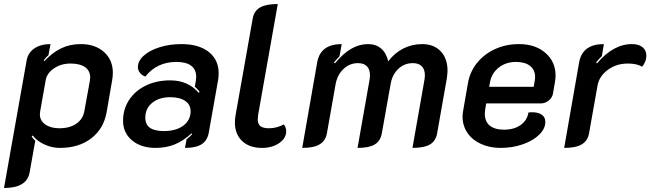

<svg xmlns="http://www.w3.org/2000/svg" viewBox="-40 -729 3245 958"><path d="M93 -428Q100 -466 131.5 -487.5Q163 -509 212 -509L202 -454Q189 -443 178 -428L181 -424Q223 -468 266.5 -488.5Q310 -509 363 -509Q435 -509 479 -469.5Q523 -430 523 -366Q523 -349 520 -331L492 -169Q477 -86 415 -38.5Q353 9 259 9Q219 9 182 -8Q145 -25 123 -53L118 -48Q124 -37 136 -27L108 130Q95 209 -20 209ZM381 -175 408 -324Q410 -336 410 -342Q410 -376 384.5 -394Q359 -412 312 -412Q265 -412 229.5 -388Q194 -364 188 -329L160 -171Q159 -167 159 -158Q159 -127 186 -108Q213 -89 256 -89Q308 -89 341 -112Q374 -135 381 -175Z M574 -126Q574 -184 604 -230Q634 -276 687.5 -302Q741 -328 809 -328Q899 -328 951 -266L956 -271Q948 -282 932 -297L937 -325Q939 -339 939 -345Q939 -382 914 -401Q889 -420 840 -420Q743 -420 685 -347Q668 -353 658 -366Q648 -379 648 -394Q648 -425 677.5 -451.5Q707 -478 757 -493.5Q807 -509 865 -509Q952 -509 1001.5 -470Q1051 -431 1051 -363Q1051 -346 1048 -328L1002 -69Q995 -28 966.5 -9.5Q938 9 883 9L891 -34Q912 -51 919 -60L916 -64Q875 -26 832 -8.5Q789 9 736 9Q664 9 619 -28.5Q574 -66 574 -126ZM911 -174Q911 -207 884 -225.5Q857 -244 809 -244Q754 -244 719.5 -216Q685 -188 685 -142Q685 -108 708 -91.5Q731 -75 778 -75Q838 -75 874.5 -102Q911 -129 911 -174Z M1132 -118Q1132 -134 1135 -152L1221 -637Q1228 -675 1258 -692Q1288 -709 1346 -709L1248 -156Q1246 -140 1246 -134Q1246 -110 1259.5 -99.5Q1273 -89 1302 -89Q1340 -89 1376 -108Q1388 -94 1388 -74Q1388 -39 1353 -15Q1318 9 1267 9Q1204 9 1168 -25.5Q1132 -60 1132 -118Z M1543 -420Q1560 -509 1665 -509L1654 -448Q1638 -432 1626 -417L1631 -413Q1673 -463 1713 -486Q1753 -509 1797 -509Q1836 -509 1862 -486.5Q1888 -464 1897 -423Q1929 -465 1972.5 -487Q2016 -509 2066 -509Q2125 -509 2159 -473Q2193 -437 2193 -376Q2193 -363 2189 -335L2141 -63Q2134 -25 2105 -8Q2076 9 2018 9L2077 -326Q2080 -341 2080 -353Q2080 -383 2064.5 -398.5Q2049 -414 2020 -414Q1978 -414 1947.5 -385.5Q1917 -357 1909 -309L1865 -63Q1858 -25 1829.5 -8Q1801 9 1744 9L1803 -326Q1806 -341 1806 -353Q1806 -383 1790.5 -398.5Q1775 -414 1746 -414Q1704 -414 1673 -384Q1642 -354 1634 -306L1591 -63Q1584 -26 1554.5 -8.5Q1525 9 1468 9Z M2268 -147Q2268 -162 2271 -177L2295 -315Q2305 -372 2341 -416Q2377 -460 2431 -484.5Q2485 -509 2550 -509Q2631 -509 2681.5 -465Q2732 -421 2732 -352Q2732 -337 2729 -320L2719 -261Q2715 -241 2697.5 -227Q2680 -213 2658 -213H2386L2381 -184Q2379 -168 2379 -162Q2379 -123 2403.5 -102.5Q2428 -82 2475 -82Q2525 -82 2557.5 -105Q2590 -128 2597 -168Q2603 -169 2614 -169Q2646 -169 2663.5 -156.5Q2681 -144 2681 -121Q2681 -87 2650.5 -57Q2620 -27 2568.5 -9Q2517 9 2458 9Q2403 9 2359.5 -11Q2316 -31 2292 -66.5Q2268 -102 2268 -147ZM2623 -296 2627 -320Q2630 -334 2630 -345Q2630 -380 2605 -400Q2580 -420 2534 -420Q2485 -420 2449.5 -392.5Q2414 -365 2405 -320L2401 -296Z M2941 -300 2899 -63Q2892 -26 2862.5 -8.5Q2833 9 2775 9L2850 -420Q2867 -509 2973 -509L2963 -449Q2950 -437 2934 -417L2939 -413Q3020 -509 3113 -509Q3147 -509 3166 -493.5Q3185 -478 3185 -451Q3185 -422 3164 -396Q3138 -412 3093 -412Q3035 -412 2992 -380Q2949 -348 2941 -300Z"/></svg>

Font: K2D SemiBold
Style: Italic
Weight: 600
Italic angle: -10°
Designer: Katatrad Aksorn Co.,Ltd.
Foundry: Cadson Demak Co.,Ltd.
Version: Version 1.000; ttfautohint (v1.6)